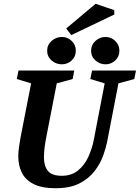

<svg xmlns="http://www.w3.org/2000/svg" viewBox="-20 -988 741 1018"><path d="M275 10Q202 10 158.5 -12Q115 -34 96 -72Q77 -110 77 -159Q77 -183 81 -210Q85 -237 90 -265L145 -546L69 -569L78 -614H374L365 -569L281 -546L226 -264Q220 -234 216.5 -206.5Q213 -179 213 -152Q213 -109 233.5 -82.5Q254 -56 308 -56Q359 -56 393.5 -84Q428 -112 448 -155.5Q468 -199 477 -245L535 -546L459 -569L468 -614H701L692 -569L608 -546L548 -236Q542 -205 527 -163Q512 -121 482 -81.5Q452 -42 402 -16Q352 10 275 10ZM540 -647Q509 -647 486 -667.5Q463 -688 463 -719Q463 -750 486 -771Q509 -792 540 -792Q569 -792 591 -771Q613 -750 613 -719Q613 -688 591 -667.5Q569 -647 540 -647ZM308 -647Q277 -647 253.5 -667.5Q230 -688 230 -719Q230 -750 253.5 -771Q277 -792 308 -792Q338 -792 360 -771Q382 -750 382 -719Q382 -688 360 -667.5Q338 -647 308 -647ZM358 -802 331 -837 487 -968 586 -934V-911Z"/></svg>

Font: Manuale
Style: Bold Italic
Weight: 700
Italic angle: -11°
Version: Version 1.002